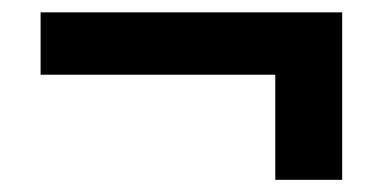

<svg xmlns="http://www.w3.org/2000/svg" viewBox="-20 -465 626 314"><path d="M46.4 -342.8V-444.8H539.6V-342.8ZM430.2 -170.9V-398.9H539.6V-170.9Z"/></svg>

Font: Cascadia Code Medium
Style: Regular
Weight: 500
Monospace: yes
Designer: Aaron Bell
Foundry: Saja Typeworks
Version: Version 2407.024